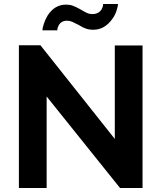

<svg xmlns="http://www.w3.org/2000/svg" viewBox="-20 -935 803 955"><path d="M541 -844Q554 -863 560.5 -884.5Q567 -906 567 -915H493L492 -905Q491 -900 485 -888Q470 -865 440 -865Q424 -865 411.5 -871Q399 -877 379 -889Q357 -901 342.5 -906.5Q328 -912 308 -912Q252 -912 217 -858Q205 -838 198 -816.5Q191 -795 191 -784H265L266 -793Q267 -800 272 -809Q285 -832 313 -832Q327 -832 339.5 -826.5Q352 -821 373 -810Q390 -799 406.5 -793Q423 -787 444 -787Q502 -787 541 -844ZM689 0V-709H551V-244L181 -710H74V0H212V-455L577 0Z"/></svg>

Font: RT Raleway Bold
Style: Regular
Weight: 400
Designer: Matt McInerney, Pablo Impallari, Rodrigo Fuenzalida — Edited by Milan Moffatt in April 2016
Foundry: Matt McInerney, Pablo Impallari, Rodrigo Fuenzalida — Edited by Milan Moffatt in April 2016
Version: Version 3.001